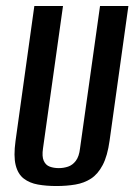

<svg xmlns="http://www.w3.org/2000/svg" viewBox="-20 -611 450 643"><path d="M169 12Q135 12 107 7Q79 2 59.5 -13Q40 -28 32.5 -58Q25 -88 32 -139L95 -591H191L124 -114Q120 -87 126.5 -72.5Q133 -58 146.5 -53Q160 -48 177 -48Q193 -48 208 -53Q223 -58 234 -72.5Q245 -87 248 -114L315 -591H410L347 -140Q340 -89 324 -58.5Q308 -28 285 -13Q262 2 232.5 7Q203 12 169 12Z"/></svg>

Font: Alumni Sans Thin SemiBold
Style: Italic
Weight: 600
Italic angle: -8°
Version: Version 1.016